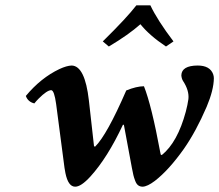

<svg xmlns="http://www.w3.org/2000/svg" viewBox="-20 -683 816 715"><path d="M540 -663.1Q566.4 -607.4 626 -528.8L598.1 -509.8Q536.6 -550.8 502.9 -592.8Q459 -553.7 385.3 -509.8L362.8 -528.8Q452.6 -617.2 487.8 -663.1ZM441.4 -217.8 438 -218.8Q380.4 -95.7 316.9 -25.9Q281.7 12.7 259.8 12.2Q233.9 12.2 223.6 -38.6Q222.2 -46.9 220.2 -58.1L189 -295.9Q182.1 -346.2 170.9 -347.2Q155.3 -347.2 124 -315.9Q115.2 -307.1 107.9 -297.9Q84 -303.7 76.2 -325.7Q132.3 -393.1 201.2 -425.8Q228.5 -438.5 247.1 -439Q296.4 -437.5 311 -309.1L330.1 -138.7L334 -136.7Q377.9 -179.7 450.2 -346.2Q488.8 -361.8 516.1 -361.8Q544.4 -290.5 576.7 -116.2Q577.6 -111.3 578.6 -107.4L582.5 -105.5Q641.1 -152.8 671.9 -267.1Q678.7 -293 681.6 -314Q685.1 -346.2 661.1 -382.3Q656.2 -390.6 655.3 -402.8Q656.7 -438.5 715.8 -439Q762.2 -439 773.9 -406.2Q776.4 -398.9 776.4 -391.6Q775.9 -347.7 749.5 -285.2Q710 -193.4 664.6 -128.4Q608.9 -49.8 556.6 -9.3Q528.8 11.7 511.2 12.2Q501.5 12.2 494.6 7.1Q487.8 2 483.4 -9.8Q479 -21.5 476.8 -30.5Q474.6 -39.6 471.2 -57.6Z"/></svg>

Font: Linux Libertine Capitals O
Style: Bold Italic Samll Caps
Weight: 400
Italic angle: -12°
Designer: Philipp H. Poll
Foundry: Philipp H. Poll
Version: Version 5.0.4